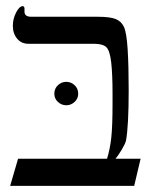

<svg xmlns="http://www.w3.org/2000/svg" viewBox="-20 -608 522 628"><path d="M418.9 0H13.2L39.1 -88.9H330.1Q339.8 -119.6 344 -158Q348.1 -196.3 348.1 -269V-302.2Q348.1 -364.3 343.8 -403.3Q339.4 -442.4 327.9 -453.6Q316.4 -464.8 287.1 -464.8H73.2Q49.8 -464.8 35.9 -481.7Q22 -498.5 22 -523.9Q22 -546.4 32.7 -567.1Q43.5 -587.9 54.2 -587.9Q60.1 -587.9 60.1 -579.1V-569.8Q60.1 -553.2 82 -553.2H298.8Q340.3 -553.2 358.6 -545.7Q377 -538.1 385.5 -519.8Q394 -501.5 397.5 -447.3Q400.9 -393.1 400.9 -313Q400.9 -196.3 392.1 -147.9Q389.2 -136.7 377.7 -117.7Q366.2 -98.6 357.9 -88.9H439.9ZM157.7 -301.3Q157.7 -318.4 169.4 -329.3Q181.2 -340.3 196.8 -340.3Q212.4 -340.3 224.1 -329.3Q235.8 -318.4 235.8 -301.3Q235.8 -285.6 224.1 -274.7Q212.4 -263.7 196.8 -263.7Q181.2 -263.7 169.4 -274.7Q157.7 -285.6 157.7 -301.3Z"/></svg>

Font: Tinos
Style: Regular
Weight: 400
Designer: Steve Matteson
Foundry: Monotype Imaging Inc.
Version: Version 1.23